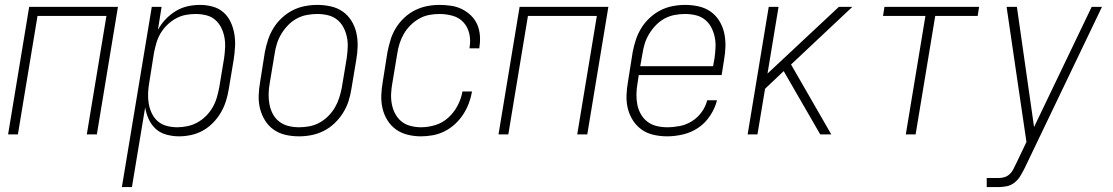

<svg xmlns="http://www.w3.org/2000/svg" viewBox="-20 -548 4540 783"><path d="M13 0 99 -520H461L375 0H334L414 -483H133L53 0Z M477 215 599 -520H639L624 -426Q636 -449 655 -469Q674 -489 697 -503Q720 -517 745.5 -522.5Q771 -528 796 -528Q822 -528 847.5 -521Q873 -514 891.5 -497.5Q910 -481 920.5 -458.5Q931 -436 935.5 -410.5Q940 -385 938.5 -358Q937 -331 933 -305L913 -185Q909 -160 901.5 -136Q894 -112 881 -89.5Q868 -67 849 -47.5Q830 -28 807.5 -15.5Q785 -3 760 2.5Q735 8 710 8Q684 8 658.5 1Q633 -6 615 -22.5Q597 -39 586.5 -62Q576 -85 572 -110L518 215ZM703 -29Q723 -29 744.5 -33.5Q766 -38 785 -48.5Q804 -59 820 -75Q836 -91 847 -110Q858 -129 864 -149.5Q870 -170 874 -191L894 -311Q897 -333 898 -354.5Q899 -376 895 -397Q891 -418 881.5 -436.5Q872 -455 856.5 -468Q841 -481 820 -486Q799 -491 777 -491Q757 -491 736.5 -487Q716 -483 697 -472.5Q678 -462 662 -446.5Q646 -431 635 -412.5Q624 -394 618 -373.5Q612 -353 608 -333L589 -213Q585 -191 584 -169Q583 -147 586.5 -126Q590 -105 599 -86Q608 -67 623.5 -53.5Q639 -40 660 -34.5Q681 -29 703 -29Z M1200 8Q1171 8 1144.5 2Q1118 -4 1096.5 -19Q1075 -34 1061 -56.5Q1047 -79 1040.5 -105Q1034 -131 1035 -159Q1036 -187 1041 -215L1060 -335Q1065 -361 1073 -385.5Q1081 -410 1095 -433Q1109 -456 1129.5 -475Q1150 -494 1173.5 -506Q1197 -518 1223 -523Q1249 -528 1274 -528Q1302 -528 1329 -522Q1356 -516 1377.5 -501Q1399 -486 1413 -463.5Q1427 -441 1433 -415Q1439 -389 1438.5 -361Q1438 -333 1433 -305L1413 -185Q1409 -159 1401 -134.5Q1393 -110 1378.5 -87Q1364 -64 1344 -45Q1324 -26 1300 -14Q1276 -2 1250.5 3Q1225 8 1200 8ZM1200 -29Q1221 -29 1242 -33Q1263 -37 1282.5 -47.5Q1302 -58 1318.5 -74.5Q1335 -91 1346 -110Q1357 -129 1363.5 -149.5Q1370 -170 1374 -191L1394 -311Q1397 -333 1398 -355Q1399 -377 1394.5 -398Q1390 -419 1380 -437.5Q1370 -456 1354 -468.5Q1338 -481 1317 -486Q1296 -491 1273 -491Q1253 -491 1231.5 -487Q1210 -483 1190.5 -472.5Q1171 -462 1155 -445.5Q1139 -429 1127.5 -410Q1116 -391 1109.5 -370.5Q1103 -350 1100 -329L1080 -209Q1076 -187 1075.5 -165Q1075 -143 1079 -122Q1083 -101 1093 -82.5Q1103 -64 1119.5 -51.5Q1136 -39 1157 -34Q1178 -29 1200 -29Z M1697 8Q1669 8 1642.5 1.5Q1616 -5 1595 -20Q1574 -35 1560 -57.5Q1546 -80 1540 -106Q1534 -132 1535 -159.5Q1536 -187 1541 -215L1560 -335Q1565 -360 1572.5 -385Q1580 -410 1594 -433Q1608 -456 1628 -475Q1648 -494 1672 -506Q1696 -518 1721.5 -523Q1747 -528 1772 -528Q1796 -528 1819.5 -524.5Q1843 -521 1863.5 -511Q1884 -501 1900.5 -485Q1917 -469 1926 -448.5Q1935 -428 1937 -404Q1939 -380 1935 -356Q1935 -355 1935 -353.5Q1935 -352 1935 -351H1895Q1895 -352 1895 -353Q1895 -354 1895 -355Q1900 -383 1894 -410Q1888 -437 1870.5 -456.5Q1853 -476 1826.5 -483.5Q1800 -491 1772 -491Q1751 -491 1730 -487Q1709 -483 1689.5 -472Q1670 -461 1654 -445Q1638 -429 1627 -410Q1616 -391 1609.5 -370.5Q1603 -350 1600 -329L1580 -209Q1576 -187 1575 -165.5Q1574 -144 1578 -123Q1582 -102 1592 -83.5Q1602 -65 1617.5 -52.5Q1633 -40 1654 -34.5Q1675 -29 1697 -29Q1726 -29 1755.5 -38Q1785 -47 1808.5 -68.5Q1832 -90 1846.5 -118Q1861 -146 1866 -175H1905Q1901 -151 1892 -127Q1883 -103 1869 -81.5Q1855 -60 1835.5 -42Q1816 -24 1793 -12.5Q1770 -1 1745.5 3.5Q1721 8 1697 8Z M2013 0 2099 -520H2461L2375 0H2334L2414 -483H2133L2053 0Z M2701 8Q2673 8 2646 2Q2619 -4 2597.5 -19Q2576 -34 2561.5 -56.5Q2547 -79 2540.5 -105Q2534 -131 2535 -159Q2536 -187 2541 -215L2560 -335Q2565 -361 2573 -385.5Q2581 -410 2595 -433Q2609 -456 2629.5 -475Q2650 -494 2673.5 -506Q2697 -518 2723 -523Q2749 -528 2774 -528Q2802 -528 2829 -522Q2856 -516 2877.5 -501Q2899 -486 2913 -463.5Q2927 -441 2933 -415Q2939 -389 2938.5 -361Q2938 -333 2933 -305L2923 -242H2585L2580 -209Q2576 -187 2575.5 -165Q2575 -143 2579 -122Q2583 -101 2593.5 -82.5Q2604 -64 2620.5 -51.5Q2637 -39 2658 -34Q2679 -29 2701 -29Q2726 -29 2752 -34Q2778 -39 2801.5 -53.5Q2825 -68 2841.5 -91Q2858 -114 2864 -139H2904Q2896 -107 2876.5 -77Q2857 -47 2828.5 -27.5Q2800 -8 2766.5 0Q2733 8 2701 8ZM2591 -278H2888L2894 -311Q2897 -333 2898 -355Q2899 -377 2894.5 -398Q2890 -419 2880 -437.5Q2870 -456 2854 -468.5Q2838 -481 2817 -486Q2796 -491 2773 -491Q2753 -491 2731.5 -487Q2710 -483 2690.5 -472.5Q2671 -462 2655 -445.5Q2639 -429 2627.5 -410Q2616 -391 2609.5 -370.5Q2603 -350 2600 -329Z M3029 0 3115 -520H3155L3110 -248L3401 -520H3456L3206 -285L3370 0H3325L3217 -187L3176 -258L3100 -186L3069 0Z M3674 0 3754 -483H3581L3587 -520H3973L3967 -483H3794L3714 0Z M4004 215V178H4051Q4063 178 4074.5 175Q4086 172 4095.5 164Q4105 156 4111 145Q4117 134 4122 123V122H4123Q4123 122 4123 121.5Q4123 121 4123 121L4166 31Q4146 -106 4125.5 -244Q4105 -382 4085 -520H4127L4197 -30L4432 -520H4474L4159 137Q4151 153 4141.5 169Q4132 185 4117.5 196.5Q4103 208 4085.5 211.5Q4068 215 4051 215Z"/></svg>

Font: Iosevka SS04 XLt Obl
Style: Regular
Weight: 200
Italic angle: -9°
Monospace: yes
Designer: Belleve Invis
Foundry: Belleve Invis
Version: Version 19.0.0; ttfautohint (v1.8.4)